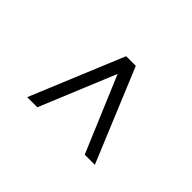

<svg xmlns="http://www.w3.org/2000/svg" viewBox="-70 -793 590 590"><g transform="rotate(45 225.0 -498.0)"><path d="M224 -593 122 -346H78L204 -650H246L372 -346H328Z"/></g></svg>

Font: Pochaevsk Unicode
Style: Normal
Weight: 400
Version: Version 1.1